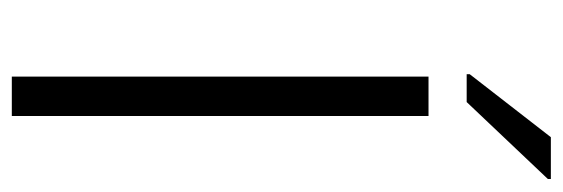

<svg xmlns="http://www.w3.org/2000/svg" viewBox="-326 -604 930 317"><g transform="rotate(90 138.5 -445.0)"><path d="M102 0ZM106 0V-688H171V0ZM102 -751V-756L206 -890H275V-885L148 -751Z"/></g></svg>

Font: Azeri Sans Light
Style: Regular
Weight: 300
Designer: Hector Gatti & Omnibus-Type (original fonts) / Cristiano Sobral (main changes and remastering)
Version: Version 1.000; ttfautohint (v1.6)